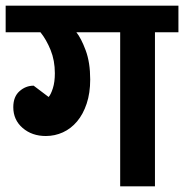

<svg xmlns="http://www.w3.org/2000/svg" viewBox="-30 -659 651 679"><path d="M142 -316Q150 -325 157 -347Q164 -369 164 -400Q164 -445 149 -482Q134 -519 113 -545H-10V-639H601V-545H518V0H395V-545H240Q257 -524 273 -481Q289 -438 289 -378Q289 -330 276.5 -292.5Q264 -255 242.5 -229.5Q221 -204 192.5 -191Q164 -178 132 -178Q83 -178 50 -206.5Q17 -235 17 -280Q17 -317 39 -336.5Q61 -356 89 -356Z"/></svg>

Font: Mukta
Style: Bold
Weight: 700
Designer: Girish Dalvi and Yashodeep Gholap
Foundry: Ek Type
Version: Version 2.538;PS 1.002;hotconv 16.6.51;makeotf.lib2.5.65220;